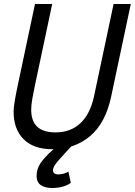

<svg xmlns="http://www.w3.org/2000/svg" viewBox="-20 -730 674 960"><path d="M241 16Q148 16 98 -34Q48 -84 48 -172Q48 -192 54 -227.5Q60 -263 71 -314L155 -710H241L154 -300Q148 -272 142 -238.5Q136 -205 136 -182Q136 -124 166.5 -96Q197 -68 258 -68Q333 -68 382 -114Q431 -160 450 -248L548 -710H634L536 -248Q508 -115 430.5 -49.5Q353 16 241 16ZM241 210Q205 210 184 195.5Q163 181 163 150Q163 114 183.5 84.5Q204 55 241 22L285 -18L338 0L283 60Q263 82 254 96Q245 110 245 122Q245 132 252 137Q259 142 269 142Q283 142 297 138.5Q311 135 322 128L334 184Q321 195 296 202.5Q271 210 241 210Z"/></svg>

Font: Geist Mono
Style: Italic
Weight: 400
Italic angle: -12°
Monospace: yes
Designer: Basement.studio, Andrés Briganti, Mateo Zaragoza
Foundry: Basement.studio, Vercel, Andrés Briganti, Guido Ferreyra, Mateo Zaragoza
Version: Version 1.500